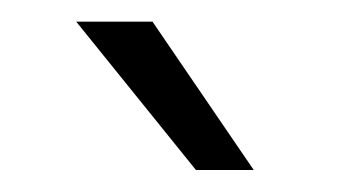

<svg xmlns="http://www.w3.org/2000/svg" viewBox="-20 -770 326 177"><path d="M213.9 -613.3H160.6L50.3 -750H120.6Z"/></svg>

Font: Roboto Light
Style: Regular
Weight: 300
Designer: Google
Version: Version 2.134; 2016; ttfautohint (v1.6)